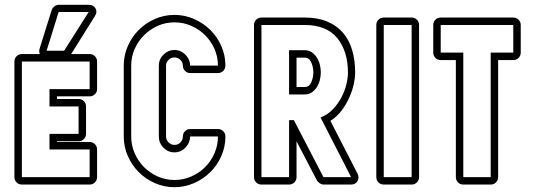

<svg xmlns="http://www.w3.org/2000/svg" viewBox="-20 -768 2219 799"><path d="M276 -543H353Q366 -543 375 -534Q384 -525 384 -512V-397Q384 -385 375 -376Q366 -367 353 -367H217V-356H307Q320 -356 329 -347Q338 -338 338 -325V-211Q338 -198 329 -189Q320 -180 307 -180H217V-177H353Q366 -177 375 -168Q384 -159 384 -146V-31Q384 -18 375 -9Q366 0 353 0H71Q58 0 49 -9Q40 -18 40 -31V-512Q40 -525 49 -534Q58 -543 71 -543H146Q141 -553 145 -566L195 -726Q198 -735 206.5 -741.5Q215 -748 224 -748H349Q369 -748 377.5 -733Q386 -718 375 -701ZM353 -31V-146H186V-211H307V-325H186V-397H353V-512H71V-31ZM349 -718H224L174 -557H247Z M706 -706Q749 -706 787.5 -689Q826 -672 855 -643.5Q884 -615 901 -576.5Q918 -538 918 -495Q918 -482 909 -473Q900 -464 887 -464H771Q759 -464 750 -473Q741 -482 741 -495Q741 -509 730.5 -519Q720 -529 706 -529Q692 -529 681.5 -519Q671 -509 671 -495V-200Q671 -186 681.5 -175.5Q692 -165 706 -165Q721 -165 731 -175.5Q741 -186 741 -200Q741 -213 750 -222Q759 -231 771 -231H887Q900 -231 909 -222Q918 -213 918 -200Q918 -157 901 -118.5Q884 -80 855 -51.5Q826 -23 787.5 -6Q749 11 706 11Q663 11 624.5 -6Q586 -23 557.5 -51.5Q529 -80 512 -118.5Q495 -157 495 -200V-495Q495 -538 512 -576.5Q529 -615 557.5 -643.5Q586 -672 624.5 -689Q663 -706 706 -706ZM706 -675Q669 -675 636.5 -660.5Q604 -646 579.5 -621.5Q555 -597 540.5 -564.5Q526 -532 526 -495V-200Q526 -163 540.5 -130Q555 -97 579.5 -72.5Q604 -48 636.5 -33.5Q669 -19 706 -19Q743 -19 776 -33.5Q809 -48 833.5 -72.5Q858 -97 872.5 -130Q887 -163 887 -200H771Q771 -174 752 -154Q733 -134 706 -134Q679 -134 660 -153.5Q641 -173 641 -200V-495Q641 -522 660.5 -541Q680 -560 706 -560Q732 -560 751.5 -540.5Q771 -521 771 -495H887Q887 -532 872.5 -564.5Q858 -597 833.5 -621.5Q809 -646 776 -660.5Q743 -675 706 -675Z M1214 -180V-31Q1214 -18 1205 -9Q1196 0 1183 0H1068Q1055 0 1046 -9Q1037 -18 1037 -31V-664Q1037 -677 1046 -686Q1055 -695 1068 -695H1248Q1302 -695 1341.5 -678.5Q1381 -662 1407 -632Q1433 -602 1445.5 -559.5Q1458 -517 1458 -465Q1458 -444 1452 -417Q1446 -390 1433.5 -362Q1421 -334 1401.5 -308Q1382 -282 1355 -265L1468 -45Q1476 -28 1467.5 -14Q1459 0 1441 0H1326Q1319 0 1310.5 -5.5Q1302 -11 1299 -17ZM1214 -406H1248Q1267 -406 1275.5 -426Q1284 -446 1284 -467Q1284 -488 1275.5 -508Q1267 -528 1248 -528H1214ZM1183 -559H1248Q1265 -559 1277.5 -550.5Q1290 -542 1298.5 -528.5Q1307 -515 1311 -499Q1315 -483 1315 -467Q1315 -451 1311 -435Q1307 -419 1298.5 -405.5Q1290 -392 1277.5 -383.5Q1265 -375 1248 -375H1183ZM1326 -31H1441L1314 -279Q1344 -291 1365.5 -313.5Q1387 -336 1401 -363Q1415 -390 1421.5 -417Q1428 -444 1428 -465Q1428 -555 1383.5 -609.5Q1339 -664 1248 -664H1068V-31H1183V-268H1203Z M1577 0Q1564 0 1555 -9Q1546 -18 1546 -31V-664Q1546 -677 1555 -686Q1564 -695 1577 -695H1693Q1706 -695 1715 -686Q1724 -677 1724 -664V-31Q1724 -18 1715 -9Q1706 0 1693 0ZM1693 -31V-664H1577V-31Z M2053 -518V-31Q2053 -18 2044 -9Q2035 0 2022 0H1908Q1895 0 1886 -9Q1877 -18 1877 -31V-518H1814Q1801 -518 1792 -527Q1783 -536 1783 -549V-664Q1783 -677 1792 -686Q1801 -695 1814 -695H2116Q2129 -695 2138 -686Q2147 -677 2147 -664V-549Q2147 -536 2138 -527Q2129 -518 2116 -518ZM2116 -549V-664H1814V-549H1908V-31H2022V-549Z"/></svg>

Font: Lichte PostBus
Style: Regular
Weight: 400
Designer: Peter Wiegel
Version: Version 1.001